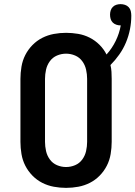

<svg xmlns="http://www.w3.org/2000/svg" viewBox="-20 -902 656 930"><path d="M300 8Q270 8 240.5 2.5Q211 -3 184.5 -16.5Q158 -30 137 -51.5Q116 -73 102.5 -99.5Q89 -126 84 -156Q79 -186 79 -215V-520Q79 -549 84 -579Q89 -609 102.5 -635.5Q116 -662 137 -683.5Q158 -705 184.5 -718.5Q211 -732 240.5 -737.5Q270 -743 300 -743Q329 -743 358.5 -738Q388 -733 414.5 -719.5Q441 -706 462 -685Q483 -664 496 -638Q523 -668 540.5 -704Q558 -740 565 -779H563Q553 -779 543 -782.5Q533 -786 526 -793Q519 -800 516 -810Q513 -820 513 -831Q513 -841 516 -851Q519 -861 526.5 -868.5Q534 -876 544 -879Q554 -882 564 -882Q575 -882 585.5 -878.5Q596 -875 603.5 -867Q611 -859 613.5 -848Q616 -837 616 -826Q616 -793 609.5 -760Q603 -727 590 -696Q577 -665 557.5 -637.5Q538 -610 515 -587Q519 -571 520 -554Q521 -537 521 -520V-215Q521 -186 516 -156Q511 -126 497.5 -99.5Q484 -73 463 -51.5Q442 -30 415.5 -16.5Q389 -3 359.5 2.5Q330 8 300 8ZM300 -93Q323 -93 344 -102Q365 -111 378.5 -129.5Q392 -148 397 -170.5Q402 -193 402 -215V-520Q402 -542 397 -564.5Q392 -587 378.5 -605.5Q365 -624 344 -633Q323 -642 300 -642Q277 -642 256 -633Q235 -624 221.5 -605.5Q208 -587 203 -564.5Q198 -542 198 -520V-215Q198 -193 203 -170.5Q208 -148 221.5 -129.5Q235 -111 256 -102Q277 -93 300 -93Z"/></svg>

Font: Iosevka Plex Etoile
Style: Bold
Weight: 700
Designer: Belleve Invis
Foundry: Belleve Invis
Version: Version 25.1.1; ttfautohint (v1.8.4)